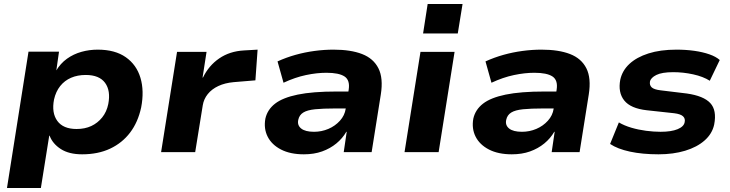

<svg xmlns="http://www.w3.org/2000/svg" viewBox="-20 -763 3663 963"><path d="M15 180 123 -504H276L262 -406H260Q283 -445 316 -468.5Q349 -492 388.5 -503Q428 -514 470 -514Q557 -514 611 -476Q665 -438 684.5 -372.5Q704 -307 688 -224Q672 -150 632.5 -98Q593 -46 532.5 -17.5Q472 11 392 11Q326 11 285 -15.5Q244 -42 229 -82L227 -83L185 180ZM364 -116Q406 -116 438 -131Q470 -146 492.5 -174Q515 -202 523 -241Q536 -308 507 -347.5Q478 -387 410 -387Q369 -387 336.5 -373Q304 -359 282 -331.5Q260 -304 251 -264Q238 -197 267.5 -156.5Q297 -116 364 -116Z M788 0 868 -503H1016L996 -374H998Q1027 -434 1079.5 -470Q1132 -506 1203 -510L1272 -514L1261 -360L1152 -351Q1108 -347 1075 -331.5Q1042 -316 1022 -291Q1002 -266 997 -235L959 0Z M1504 11Q1436 11 1389.5 -13Q1343 -37 1322.5 -77.5Q1302 -118 1311 -168Q1321 -213 1359.5 -243Q1398 -273 1473 -288.5Q1548 -304 1668 -304H1751L1738 -219H1660Q1600 -219 1560.5 -215Q1521 -211 1501 -198.5Q1481 -186 1476 -162Q1470 -135 1490.5 -118.5Q1511 -102 1555 -102Q1593 -102 1627 -116.5Q1661 -131 1685 -157.5Q1709 -184 1714 -218L1729 -314Q1736 -361 1708 -379.5Q1680 -398 1617 -398Q1569 -398 1514.5 -386.5Q1460 -375 1402 -348L1372 -455Q1416 -475 1462.5 -488Q1509 -501 1557.5 -507.5Q1606 -514 1653 -514Q1739 -514 1796 -492Q1853 -470 1878 -420.5Q1903 -371 1890 -289L1844 0H1704L1719 -102H1717Q1698 -69 1667 -43.5Q1636 -18 1595.5 -3.5Q1555 11 1504 11Z M2102 -595 2125 -743H2300L2276 -595ZM2009 0 2089 -503H2260L2180 0Z M2547 11Q2479 11 2432.5 -13Q2386 -37 2365.5 -77.5Q2345 -118 2354 -168Q2364 -213 2402.5 -243Q2441 -273 2516 -288.5Q2591 -304 2711 -304H2794L2781 -219H2703Q2643 -219 2603.5 -215Q2564 -211 2544 -198.5Q2524 -186 2519 -162Q2513 -135 2533.5 -118.5Q2554 -102 2598 -102Q2636 -102 2670 -116.5Q2704 -131 2728 -157.5Q2752 -184 2757 -218L2772 -314Q2779 -361 2751 -379.5Q2723 -398 2660 -398Q2612 -398 2557.5 -386.5Q2503 -375 2445 -348L2415 -455Q2459 -475 2505.5 -488Q2552 -501 2600.5 -507.5Q2649 -514 2696 -514Q2782 -514 2839 -492Q2896 -470 2921 -420.5Q2946 -371 2933 -289L2887 0H2747L2762 -102H2760Q2741 -69 2710 -43.5Q2679 -18 2638.5 -3.5Q2598 11 2547 11Z M3283 11Q3202 11 3139.5 -2.5Q3077 -16 3040 -41L3084 -149Q3111 -133 3146.5 -122.5Q3182 -112 3220.5 -107Q3259 -102 3293 -102Q3347 -102 3378.5 -115Q3410 -128 3414 -150Q3418 -168 3406 -179.5Q3394 -191 3362 -195L3224 -210Q3143 -219 3111 -259Q3079 -299 3091 -363Q3101 -409 3137 -442.5Q3173 -476 3232.5 -495Q3292 -514 3373 -514Q3421 -514 3463 -508Q3505 -502 3538 -490.5Q3571 -479 3590 -462L3540 -358Q3507 -379 3457 -390Q3407 -401 3357 -401Q3300 -401 3272 -387Q3244 -373 3240 -354Q3237 -336 3248.5 -325Q3260 -314 3293 -310L3425 -294Q3509 -282 3542.5 -246Q3576 -210 3562 -138Q3552 -92 3514 -58.5Q3476 -25 3416.5 -7Q3357 11 3283 11Z"/></svg>

Font: Nunito Sans 7pt SemiExpanded ExtraBold
Style: Italic
Weight: 800
Width: 6
Italic angle: -9°
Designer: Vernon Adams
Foundry: Vernon Adams
Version: Version 3.101;gftools[0.9.27]